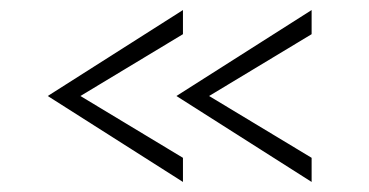

<svg xmlns="http://www.w3.org/2000/svg" viewBox="-20 -450 734 382"><path d="M344 -136V-88L75 -259L344 -430V-382L140 -259ZM600 -136V-88L331 -259L600 -430V-382L396 -259Z"/></svg>

Font: Antic Slab
Style: Regular
Weight: 400
Designer: Santiago Orozco
Foundry: Santiago Orozco
Version: Version 001.002